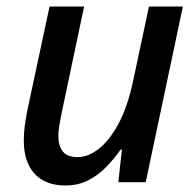

<svg xmlns="http://www.w3.org/2000/svg" viewBox="-20 -559 599 589"><path d="M180 10Q140 10 111.5 -6Q83 -22 68 -53Q53 -84 53 -128Q53 -150 56 -173Q59 -196 64 -221L132 -539H238L168 -207Q164 -187 161.5 -171Q159 -155 159 -142Q159 -111 173 -94Q187 -77 218 -77Q250 -77 282.5 -102Q315 -127 343 -178.5Q371 -230 388 -309L437 -539H541L427 0H343L354 -100H350Q331 -73 306.5 -47.5Q282 -22 251 -6Q220 10 180 10Z"/></svg>

Font: Noto Sans Display Medium
Style: Italic
Weight: 500
Italic angle: -12°
Designer: Monotype Design Team
Foundry: Monotype Imaging Inc.
Version: Version 2.003